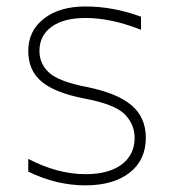

<svg xmlns="http://www.w3.org/2000/svg" viewBox="-20 -555 522 587"><path d="M66.4 -399.4Q66.4 -460.9 114.3 -498Q162.1 -535.2 241.2 -535.2Q326.2 -535.2 411.1 -503.9V-463.9Q320.3 -500 241.2 -500Q174.8 -500 137.7 -473.1Q100.6 -446.3 100.6 -399.4Q100.6 -359.4 130.4 -332.5Q160.2 -305.7 245.1 -289.1Q337.9 -270.5 381.8 -233.4Q425.8 -196.3 425.8 -133.8Q425.8 -65.4 376 -26.9Q326.2 11.7 241.2 11.7Q152.3 11.7 66.4 -30.3V-69.3Q156.2 -22.5 241.2 -22.5Q312.5 -22.5 352.1 -52.2Q391.6 -82 391.6 -133.8Q391.6 -174.8 361.3 -205.6Q331.1 -236.3 237.3 -253.9Q147.5 -271.5 106.9 -305.7Q66.4 -339.8 66.4 -399.4Z"/></svg>

Font: Gen Shin Gothic ExtraLight
Style: Regular
Weight: 100
Designer: [Source Han Sans]
Ryoko NISHIZUKA  (kana & ideographs); Paul D. Hunt (Latin, Greek & Cyrillic); Wenlong ZHANG  (bopomofo
Version: Version 1.002.20150607